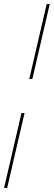

<svg xmlns="http://www.w3.org/2000/svg" viewBox="-42 -750 263 938"><path d="M201 -730 116 -364H101L186 -730ZM78 -198 -7 168H-22L63 -198Z"/></svg>

Font: Kantumruy Pro Thin
Style: Italic
Weight: 250
Italic angle: -13°
Version: Version 1.002